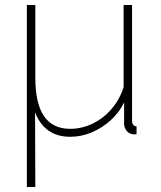

<svg xmlns="http://www.w3.org/2000/svg" viewBox="-20 -540 647 772"><path d="M88 -520H122V-228Q122 -124 157 -73Q192 -22 262 -22Q309 -22 352.5 -43Q396 -64 429 -102.5Q462 -141 477 -190V-520H511V-54Q511 -44 516 -38Q521 -32 529 -32V0Q522 0 517.5 0Q513 0 510 -1Q496 -4 487.5 -16Q479 -28 479 -44V-128Q459 -87 424.5 -56Q390 -25 348.5 -7.5Q307 10 261 10Q227 10 199.5 -1.5Q172 -13 152.5 -35Q133 -57 121 -88L122 212H88Z"/></svg>

Font: Raleway Thin ExtraLight
Style: Regular
Weight: 250
Version: Version 4.026